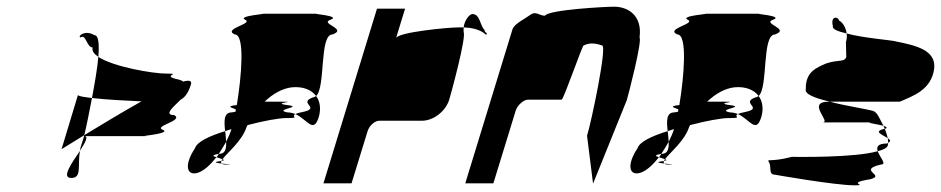

<svg xmlns="http://www.w3.org/2000/svg" viewBox="-20 -736 2813 574"><path d="M221 -624C237 -636 239 -594 257 -594C254 -584 261 -575 274 -566C277 -604 275 -631 262 -631C234 -648 210 -627 221 -624ZM164 -290C164 -290 191 -307 232 -332C239 -361 247 -401 255 -443C231 -446 215 -448 213 -452ZM274 -566C271 -531 263 -486 255 -443C296 -438 360 -435 403 -433C344 -400 280 -361 232 -332C228 -316 223 -303 221 -296C220 -292 220 -289 219 -285C234 -309 246 -329 232 -329H420C385 -329 488 -335 469 -347C433 -359 531 -374 501 -392C466 -392 503 -420 520 -438C533 -445 543 -458 551 -484C554 -495 545 -497 527 -492C526 -494 522 -496 515 -498C455 -510 530 -516 477 -516C437 -516 319 -536 274 -566ZM193 -204C226 -204 211 -241 219 -285C195 -249 162 -204 193 -204Z M563 -293C529 -242 538 -208 573 -220C590 -226 609 -243 627 -266C617 -269 611 -272 634 -276C641 -287 649 -299 656 -312C655 -322 655 -333 653 -344C605 -329 569 -312 563 -293ZM682 -633C713 -633 702 -507 688 -422C652 -418 675 -414 685 -409C684 -407 685 -404 684 -402C682 -401 677 -401 673 -400C648 -400 650 -373 653 -344C660 -346 665 -348 672 -350C668 -337 662 -324 656 -312C657 -292 654 -276 635 -276H634C632 -272 630 -269 627 -266C632 -264 641 -262 645 -260C660 -280 704 -315 717 -356L720 -362C769 -375 815 -383 834 -383C882 -383 847 -387 863 -395C856 -398 847 -400 839 -400C795 -409 893 -416 837 -422C789 -429 878 -432 820 -432H771C796 -456 825 -472 853 -475C885 -478 911 -468 925 -449C954 -475 934 -633 974 -633C1021 -650 934 -665 968 -677C1003 -689 904 -695 929 -695H763C788 -695 687 -689 713 -677C739 -665 644 -650 682 -633ZM637 -254C614 -251 628 -249 643 -247C641 -249 640 -252 642 -255C641 -255 639 -254 637 -254ZM642 -255C653 -257 650 -258 645 -260C643 -258 643 -257 642 -255ZM643 -247C645 -245 649 -244 657 -244C680 -244 660 -245 643 -247ZM863 -395C899 -379 917 -335 933 -386C940 -410 937 -433 925 -449C922 -447 919 -445 916 -445C868 -428 943 -413 884 -401C873 -399 867 -397 863 -395Z M947 -188H1031L1079 -344C1084 -360 1100 -375 1114 -375H1241C1276 -375 1312 -403 1323 -438C1328 -454 1375 -627 1366 -640V-654H1348C1320 -654 1170 -640 1164 -622L1191 -710H1107ZM1366 -654C1394 -653 1417 -647 1433 -632C1441 -638 1427 -638 1429 -646C1414 -660 1416 -694 1392 -694C1385 -694 1369 -678 1366 -654Z M1371 -188H1455L1522 -406C1527 -421 1545 -438 1558 -438H1659C1665 -438 1723 -607 1725 -600C1740 -608 1758 -608 1780 -600C1796 -600 1748 -372 1735 -330L1753 -187L1854 -437C1859 -454 1900 -612 1892 -624C1901 -692 1855 -716 1816 -716C1790 -716 1620 -707 1609 -689C1592 -689 1582 -704 1566 -692C1550 -680 1517 -665 1512 -648Z M1886 -293C1852 -242 1861 -208 1896 -220C1913 -226 1932 -243 1950 -266C1940 -269 1934 -272 1957 -276C1964 -287 1972 -299 1979 -312C1978 -322 1978 -333 1976 -344C1928 -329 1892 -312 1886 -293ZM2005 -633C2036 -633 2025 -507 2011 -422C1975 -418 1998 -414 2008 -409C2007 -407 2008 -404 2007 -402C2005 -401 2000 -401 1996 -400C1971 -400 1973 -373 1976 -344C1983 -346 1988 -348 1995 -350C1991 -337 1985 -324 1979 -312C1980 -292 1977 -276 1958 -276H1957C1955 -272 1953 -269 1950 -266C1955 -264 1964 -262 1968 -260C1983 -280 2027 -315 2040 -356L2043 -362C2092 -375 2138 -383 2157 -383C2205 -383 2170 -387 2186 -395C2179 -398 2170 -400 2162 -400C2118 -409 2216 -416 2160 -422C2112 -429 2201 -432 2143 -432H2094C2119 -456 2148 -472 2176 -475C2208 -478 2234 -468 2248 -449C2277 -475 2257 -633 2297 -633C2344 -650 2257 -665 2291 -677C2326 -689 2227 -695 2252 -695H2086C2111 -695 2010 -689 2036 -677C2062 -665 1967 -650 2005 -633ZM1960 -254C1937 -251 1951 -249 1966 -247C1964 -249 1963 -252 1965 -255C1964 -255 1962 -254 1960 -254ZM1965 -255C1976 -257 1973 -258 1968 -260C1966 -258 1966 -257 1965 -255ZM1966 -247C1968 -245 1972 -244 1980 -244C2003 -244 1983 -245 1966 -247ZM2186 -395C2222 -379 2240 -335 2256 -386C2263 -410 2260 -433 2248 -449C2245 -447 2242 -445 2239 -445C2191 -428 2266 -413 2207 -401C2196 -399 2190 -397 2186 -395Z M2279 -251C2287 -239 2277 -214 2295 -214C2295 -214 2476 -182 2534 -182C2581 -182 2504 -188 2581 -200C2631 -212 2541 -227 2613 -244C2633 -244 2610 -266 2604 -284C2535 -264 2362 -267 2347 -267C2281 -250 2271 -263 2279 -251ZM2389 -470C2384 -454 2419 -442 2461 -432H2670C2709 -449 2765 -467 2773 -532C2778 -586 2719 -600 2659 -612C2648 -616 2561 -622 2511 -636C2513 -626 2511 -617 2509 -610L2510 -566C2505 -549 2487 -559 2449 -546C2423 -534 2388 -523 2389 -470ZM2470 -658C2467 -649 2485 -642 2511 -636C2509 -652 2501 -668 2488 -675C2486 -687 2462 -689 2470 -658ZM2439 -370H2591C2559 -370 2599 -366 2621 -360C2610 -381 2602 -401 2591 -404C2573 -410 2509 -419 2461 -432H2458C2388 -432 2467 -370 2439 -370ZM2621 -360C2622 -357 2624 -354 2625 -351H2627C2634 -354 2630 -357 2621 -360ZM2604 -284C2621 -288 2632 -294 2634 -301C2635 -303 2635 -306 2635 -309C2634 -308 2633 -308 2632 -307C2603 -307 2600 -296 2604 -284ZM2625 -351C2588 -343 2619 -333 2634 -323C2632 -331 2629 -342 2625 -351ZM2634 -323C2635 -318 2635 -313 2635 -309C2645 -314 2641 -318 2634 -323Z"/></svg>

Font: bitstorm
Style: excnobl
Weight: 400
Version: Version 0.2